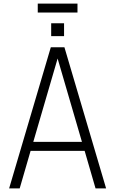

<svg xmlns="http://www.w3.org/2000/svg" viewBox="-20 -1053 644 1073"><path d="M573 0H514L453 -210H151L90 0H31L264 -789H340ZM438 -260 302 -726 166 -260ZM338 -851H266V-923H338ZM413 -983H191V-1033H413Z"/></svg>

Font: Tanohe Sans Light
Style: Regular
Weight: 300
Designer: Village Type and Design LLC & Cristiano Sobral
Foundry: Cooper Hewitt Smithsonian Design Museum
Version: Version 1.00;September 29, 2021;FontCreator 13.0.0.2655 64-b